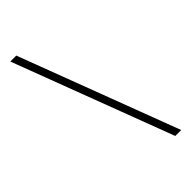

<svg xmlns="http://www.w3.org/2000/svg" viewBox="-248 -720 891 891"><g transform="rotate(-45 197.0 -275.0)"><path d="M365 117H326L29 -668.5H68Z"/></g></svg>

Font: Anek Latin Medium ExtraLight
Style: Regular
Weight: 250
Version: Version 1.003